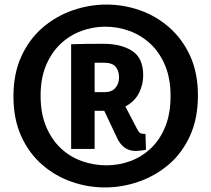

<svg xmlns="http://www.w3.org/2000/svg" viewBox="-20 -805 926 842"><path d="M292 -152V-611Q321 -612 355 -612.5Q389 -613 432 -613Q512 -613 560 -581.5Q608 -550 608 -475Q608 -435 590.5 -399Q573 -363 535 -341Q497 -319 435 -319H347V-401H440Q470 -401 486 -419.5Q502 -438 502 -465Q502 -495 487 -512.5Q472 -530 435 -530Q425 -530 406.5 -530Q388 -530 378 -529L395 -545V-152ZM415 -366 510 -376 583 -236Q588 -226 594 -222Q600 -218 609 -218Q611 -218 613.5 -218Q616 -218 618 -218L620 -148Q610 -146 597 -144.5Q584 -143 576 -143Q546 -143 526 -158Q506 -173 494 -199ZM440 17Q365 17 293.5 -8Q222 -33 164.5 -83Q107 -133 73 -208Q39 -283 39 -382Q39 -482 73.5 -557.5Q108 -633 166.5 -683.5Q225 -734 298 -759.5Q371 -785 447 -785Q522 -785 593.5 -760Q665 -735 722.5 -684.5Q780 -634 814 -559.5Q848 -485 848 -386Q848 -286 813.5 -210Q779 -134 720.5 -84Q662 -34 589 -8.5Q516 17 440 17ZM446 -80Q501 -80 551.5 -98.5Q602 -117 642 -155Q682 -193 705 -250Q728 -307 728 -384Q728 -460 704.5 -517Q681 -574 640.5 -612Q600 -650 548.5 -669Q497 -688 442 -688Q387 -688 336 -669Q285 -650 245 -612Q205 -574 181.5 -517.5Q158 -461 158 -385Q158 -308 182 -250.5Q206 -193 246.5 -155Q287 -117 339 -98.5Q391 -80 446 -80Z"/></svg>

Font: Yaldevi ExtraLight
Style: Bold
Weight: 700
Version: Version 1.100